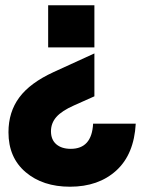

<svg xmlns="http://www.w3.org/2000/svg" viewBox="-20 -520 536 730"><path d="M338.9 -500V-339.8H163.1V-500ZM12.2 -17.1Q12.2 -94.2 53.5 -149.7Q94.7 -205.1 184.1 -246.1L338.9 -316.9V-153.8L261.2 -119.1Q214.8 -98.6 194.3 -75.2Q173.8 -51.8 173.8 -21Q173.8 11.2 194.1 28.6Q214.4 45.9 249 45.9Q329.1 45.9 334 -49.8H496.1Q489.7 66.9 422.1 128.4Q354.5 189.9 246.1 189.9Q142.6 189.9 77.4 134.5Q12.2 79.1 12.2 -17.1Z"/></svg>

Font: TASA Orbiter Display Black
Style: Regular
Weight: 900
Designer: Weizhong Zhang
Version: Version 1.000;Glyphs 3.1.2 (3151)